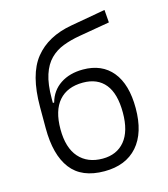

<svg xmlns="http://www.w3.org/2000/svg" viewBox="-112 -829 809 926"><g transform="rotate(-15 293.0 -365.5)"><path d="M295.9 10.3Q182.1 10.3 128.4 -60.1Q74.7 -130.4 74.7 -263.7V-370.1Q74.7 -531.2 137.9 -610.1Q201.2 -689 322.8 -710.4L496.1 -741.2L501 -677.7L348.6 -651.4Q302.2 -643.6 263.9 -628.9Q225.6 -614.3 197.8 -586.4Q169.9 -558.6 154.8 -512.2Q139.6 -465.8 139.6 -394V-372.6H146Q161.6 -429.2 208 -460Q254.4 -490.7 320.8 -490.7Q415.5 -490.7 467.3 -427.2Q519 -363.8 519 -245.1Q519 -122.1 460.7 -55.9Q402.3 10.3 295.9 10.3ZM302.7 -50.8Q373.5 -50.8 413.6 -99.1Q453.6 -147.5 453.6 -240.2Q453.6 -335 415.3 -382.3Q377 -429.7 304.2 -429.7Q226.1 -429.7 184.1 -381.6Q142.1 -333.5 142.1 -240.2Q142.1 -147.5 184.8 -99.1Q227.5 -50.8 302.7 -50.8Z"/></g></svg>

Font: Cascadia Code NF Light
Style: Regular
Weight: 300
Monospace: yes
Designer: Aaron Bell
Foundry: Saja Typeworks
Version: Version 2404.023; ttfautohint (v1.8.4)